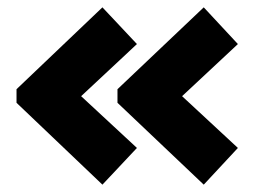

<svg xmlns="http://www.w3.org/2000/svg" viewBox="-20 -587 693 523"><path d="M25 -307V-344L259 -567L353 -467L201 -325L353 -184L259 -84ZM300 -307V-344L535 -567L628 -467L476 -325L628 -184L535 -84Z"/></svg>

Font: Readiness
Style: Bold
Weight: 700
Designer: Katatrad Team
Foundry: CadsonDemak
Version: Version 1.00;January 16, 2020;FontCreator 12.0.0.2550 64-bit